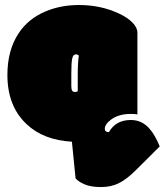

<svg xmlns="http://www.w3.org/2000/svg" viewBox="-20 -570 663 773"><path d="M533.2 -438.5Q533.2 -458.5 513.9 -478.5Q494.6 -498.5 460.9 -514.6Q387.2 -549.8 297.9 -549.8Q224.1 -549.8 163.1 -523.9Q93.3 -494.6 54.7 -435.5Q9.8 -367.7 9.8 -268.1Q9.8 -142.6 86.9 -70.3Q154.8 -5.9 269.5 0.5L284.2 147.9Q294.9 161.1 320.3 172.1Q345.7 183.1 386.7 183.1Q427.7 183.1 459.2 167.2Q490.7 151.4 529.3 112.8L623 19.5Q605 -24.9 584 -49.3Q553.2 -86.9 506.8 -86.9Q446.3 -86.9 418.5 -38.1Q401.9 -38.1 401.9 -50.8Q401.9 -70.3 427.7 -88.9Q458 -111.3 505.9 -111.3Q525.4 -111.3 533.2 -109.4ZM297.4 -346.2Q293 -316.4 293 -268.6V-203.1Q289.6 -199.7 281.7 -199.7Q273.9 -199.7 270.5 -205.1Q267.1 -210.4 267.1 -223.6V-273.4Q267.1 -320.3 271 -335.7Q274.9 -351.1 285.6 -351.1Q292.5 -351.1 297.4 -346.2Z"/></svg>

Font: Friends & Family
Style: Regular
Weight: 400
Designer: Sarang Kulkarni, Maithili Shingre, Noopur Datye
Foundry: Ek Type
Version: Version 1.000;hotconv 1.0.117;makeotfexe 2.5.65602